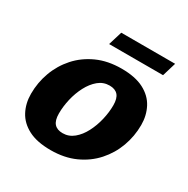

<svg xmlns="http://www.w3.org/2000/svg" viewBox="-160 -831 963 985"><g transform="rotate(30 321.5 -338.5)"><path d="M375.5 -531.5Q456.5 -531.5 507.5 -505Q558.5 -478.5 582.5 -432.8Q606.5 -387 606.5 -331Q606.5 -264.5 584 -203Q561.5 -141.5 518 -92.8Q474.5 -44 411.5 -15.5Q348.5 13 267.5 13Q186.5 13 135.5 -13.5Q84.5 -40 60.5 -85.5Q36.5 -131 36.5 -187.5Q36.5 -254 59 -315.5Q81.5 -377 125 -425.8Q168.5 -474.5 231.5 -503Q294.5 -531.5 375.5 -531.5ZM277.5 -93Q314 -93 342.8 -116.8Q371.5 -140.5 391.2 -178.5Q411 -216.5 421.5 -261Q432 -305.5 432 -347Q432 -388 415.2 -406.8Q398.5 -425.5 365.5 -425.5Q328.5 -425.5 300 -401.8Q271.5 -378 251.5 -339.8Q231.5 -301.5 221.2 -257.2Q211 -213 211 -171.5Q211 -130.5 227.8 -111.8Q244.5 -93 277.5 -93ZM256 -608.5 281 -690H600L575.5 -608.5Z"/></g></svg>

Font: Newsreader Caption
Style: Bold Italic
Weight: 700
Italic angle: -17°
Designer: Hugues Gentile
Foundry: Production Type
Version: Version 1.001